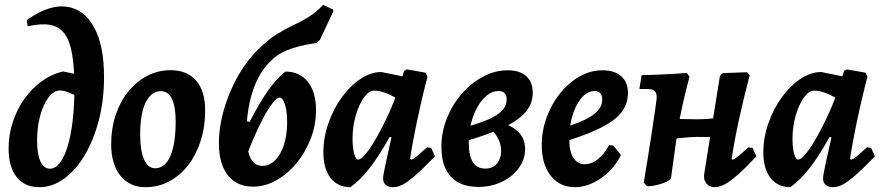

<svg xmlns="http://www.w3.org/2000/svg" viewBox="-20 -764 3660 796"><path d="M142.8 12Q82.1 12 48.8 -30.2Q15.6 -72.3 15.6 -148.2Q15.6 -204.9 32.9 -257.7Q50.1 -310.4 81.1 -354.1Q112.1 -397.7 153.3 -427.4Q194.5 -457.1 241.7 -467.7L353.5 -444.3L312.9 -357.9Q288.8 -371.4 265.7 -380.2Q242.6 -388.9 228.8 -388.9Q203.4 -388.9 181.5 -360.5Q159.7 -332.2 146.7 -284.9Q133.7 -237.5 133.7 -181.4Q133.7 -125.4 147.6 -95Q161.6 -64.6 187.2 -64.6Q209.3 -64.6 228 -88.6Q246.6 -112.6 260.2 -156.8Q273.8 -201.1 281.1 -262.6Q288.5 -324.1 288.5 -399.6Q288.5 -485.1 278.8 -540.7Q269.2 -596.2 246.8 -625.4Q224.4 -654.5 187.2 -661Q149.9 -667.5 95.1 -654.8L90.9 -675.5L93.9 -682.9Q185.1 -746.3 256.8 -736.1Q328.5 -726 369.9 -651.1Q411.3 -576.2 411.3 -444.1Q411.3 -350.7 390.4 -268.4Q369.5 -186 332.5 -123Q295.6 -59.9 246.8 -24Q198 12 142.8 12Z M583.1 12Q517.9 12 479.4 -35.4Q440.9 -82.9 440.9 -166.4Q440.9 -231.1 459.4 -286.7Q477.8 -342.2 511.4 -383.9Q545 -425.6 590 -449.3Q635.1 -473 687.3 -473Q755.6 -473 793.1 -429.7Q830.6 -386.5 830.6 -306Q830.6 -238.6 812.1 -180.8Q793.7 -122.9 760.4 -79.6Q727.1 -36.4 681.7 -12.2Q636.4 12 583.1 12ZM622.7 -66.4Q649.4 -66.4 668.6 -88.1Q687.8 -109.8 698.1 -153.2Q708.3 -196.6 708.3 -259.5Q708.3 -321.6 692.9 -353.8Q677.5 -386 646.7 -386Q620.5 -386 601 -365.1Q581.6 -344.2 571.3 -304.6Q561.1 -265 561.1 -207.9Q561.1 -139.2 577.3 -102.8Q593.5 -66.4 622.7 -66.4Z M1028 9.8Q961.7 9.8 924.6 -37.5Q887.5 -84.9 887.5 -170.5Q887.5 -222.1 899.9 -276.9Q912.3 -331.7 935 -384.7Q957.7 -437.8 988.2 -483.5Q1018.8 -529.3 1054.5 -562.9Q1091.9 -600.1 1126.6 -621.6Q1161.4 -643.2 1194.3 -658.6Q1227.2 -674.1 1258.3 -693Q1289.4 -711.9 1319.8 -743.9L1359.6 -725L1362.5 -718.2L1306.4 -599.1L1293.3 -586.1Q1239.2 -578 1202.1 -566.8Q1165 -555.5 1140.9 -541.2Q1116.8 -526.9 1098.9 -507.4Q1052.9 -462.9 1027.4 -384.8Q1002 -306.7 1002 -211.7Q1002 -142.5 1018.3 -109.4Q1034.6 -76.3 1067.6 -76.3Q1097.6 -76.3 1120.8 -99.7Q1144 -123.1 1157.3 -164.2Q1170.5 -205.3 1170.5 -257.6Q1170.5 -286.9 1166.3 -310Q1162.1 -333 1155.1 -346.2Q1148.1 -359.4 1139.4 -359.4Q1127.8 -359.4 1110.3 -337Q1092.8 -314.6 1072.3 -276.7Q1051.9 -238.7 1031.3 -191.1Q1010.8 -143.5 993.7 -93.7L990.6 -262.4L1015.1 -259.1Q1059 -343.4 1093.2 -391.3Q1127.5 -439.1 1163.1 -467.2Q1222.5 -467.2 1256.3 -424.7Q1290.1 -382.2 1290.1 -307.1Q1290.1 -246.2 1268.3 -189.5Q1246.6 -132.7 1209.5 -87.7Q1172.5 -42.7 1125.6 -16.5Q1078.8 9.8 1028 9.8Z M1683.5 -102.3Q1688 -102.3 1694.5 -106.3Q1701 -110.2 1714.3 -121.4Q1727.5 -132.6 1750.3 -153.2L1767.3 -150.9L1783.4 -116.1Q1734.5 -65.5 1702.9 -37.8Q1671.4 -10.1 1650.2 1Q1629 12 1608.8 12Q1589.9 12 1579.1 2.5Q1568.3 -7.1 1568.3 -24.5Q1568.3 -35.5 1577.3 -78.3Q1586.3 -121.2 1603.1 -194.8L1595.3 -195.9Q1549.9 -114.9 1511.5 -65.8Q1473 -16.6 1432.7 12Q1380.4 12 1350.5 -26.2Q1320.7 -64.4 1320.7 -132.4Q1320.7 -193 1341.3 -252.4Q1361.9 -311.8 1396.7 -359.8Q1431.5 -407.9 1474.3 -436.6Q1517.1 -465.4 1560.9 -465.4L1648.3 -447.6L1655.5 -470.4L1666.8 -476.3L1744.2 -462.7L1752.2 -445.7Q1737.6 -390.5 1723.6 -328.8Q1709.6 -267.2 1698.4 -209.6Q1687.1 -152 1680 -105.9ZM1464.9 -102.3Q1475.7 -102.3 1493.9 -123.4Q1512.1 -144.6 1533.8 -181Q1555.4 -217.4 1577.6 -263.1Q1599.9 -308.8 1619.2 -358.6Q1597.6 -372.1 1573.6 -380.3Q1549.7 -388.4 1532 -388.4Q1509.3 -388.4 1488.5 -359.3Q1467.8 -330.1 1454.7 -284.5Q1441.6 -238.9 1441.6 -188.1Q1441.6 -151.3 1448.3 -126.8Q1455.1 -102.3 1464.9 -102.3Z M1962.7 10.9Q1888.5 10.9 1849.3 -31.6Q1810 -74.1 1810 -154.8Q1810 -217.2 1832.9 -274.1Q1855.7 -331 1894.7 -375.6Q1933.6 -420.3 1982.9 -446.4Q2032.2 -472.6 2085 -472.6Q2134.6 -472.6 2161.6 -448.3Q2188.7 -424 2188.7 -378.8Q2188.7 -335.9 2160.7 -301.4Q2132.7 -266.9 2070.6 -237.1Q2008.5 -207.3 1904 -176.9L1910.4 -236.9Q2001.6 -261.9 2041 -288.4Q2080.5 -314.8 2080.5 -351.1Q2080.5 -386.6 2045.9 -386.6Q2022.5 -386.6 2000.5 -370Q1978.5 -353.3 1961.2 -323.6Q1944 -294 1933.7 -255.6Q1923.4 -217.2 1923.4 -174.2Q1923.4 -118.6 1940.2 -91.8Q1956.9 -65.1 1991.4 -65.1Q2024.3 -65.1 2041 -86.7Q2057.8 -108.4 2057.8 -138.2Q2057.8 -160.9 2046.9 -185.6Q2036.1 -210.3 2013.3 -229.3L2060.7 -254.5Q2106 -241.5 2131.5 -214.4Q2157 -187.3 2157 -146.3Q2157 -102.8 2130.5 -66.9Q2104.1 -31 2060.2 -10Q2016.3 10.9 1962.7 10.9Z M2583.4 -379.2Q2583.4 -335.4 2558.9 -301.7Q2534.5 -268 2481.3 -239.7Q2428.2 -211.3 2340.4 -183.2Q2340 -137.3 2356.8 -110.2Q2373.6 -83.1 2403.7 -83.1Q2431.9 -83.1 2458.3 -103.7Q2484.7 -124.3 2505.1 -162.4L2522.7 -160.5L2554.4 -121.2Q2536.3 -83.5 2505.2 -53Q2474.2 -22.6 2437.5 -5.3Q2400.8 12 2363.7 12Q2300.6 12 2263.3 -35.2Q2226 -82.4 2226 -162Q2226 -222.7 2246.7 -278.4Q2267.3 -334.2 2302.7 -378Q2338.1 -421.8 2383.4 -447.2Q2428.6 -472.6 2477.8 -472.6Q2527.5 -472.6 2555.4 -448.1Q2583.4 -423.5 2583.4 -379.2ZM2443.6 -386.6Q2421.2 -386.6 2400.8 -368.3Q2380.5 -350 2365.6 -317.7Q2350.6 -285.4 2344 -243.3Q2413 -266.2 2444.9 -292.4Q2476.8 -318.5 2476.8 -351Q2476.8 -386.6 2443.6 -386.6Z M2661.8 8.1 2648.9 -7.2Q2657.6 -58.5 2666.5 -114.1Q2675.3 -169.7 2683.1 -220.1Q2690.9 -270.4 2695.8 -306.2Q2700.8 -342 2702.1 -353.6Q2703.9 -375.5 2695.6 -385.2Q2687.2 -394.9 2665.5 -394.9H2630.8L2640.1 -452.8Q2670.5 -452.8 2722.7 -455.2Q2774.9 -457.6 2827.7 -461.5L2838.5 -445.4Q2826.5 -400.6 2816.1 -356.6Q2805.7 -312.6 2797.8 -270.5Q2790 -228.5 2784.4 -187.8L2762.1 -28Q2761.2 -20 2745.1 -11.6Q2729 -3.2 2706.1 2.5Q2683.3 8.1 2661.8 8.1ZM2742.3 -185.4 2756.6 -271.8Q2784.6 -271.4 2812.2 -270.4Q2839.8 -269.5 2867.4 -269.5Q2895.2 -269.5 2917.3 -271.3Q2939.5 -273.1 2971.3 -277.3L2960 -195.5L2868.1 -196.5Q2861 -196.5 2840.6 -195.2Q2820.2 -193.9 2793.8 -191.2Q2767.4 -188.4 2742.3 -185.4ZM3099.9 -150.9 3116.1 -116.1Q3072.8 -69.6 3041 -41.4Q3009.2 -13.2 2986.2 -0.6Q2963.2 12 2943.5 12Q2920.8 12 2908.4 -3.7Q2896 -19.3 2899.4 -42.4L2964.6 -448.8L2976 -461L3077.5 -464.5L3088.1 -452Q3063.2 -357 3044.7 -272.9Q3026.3 -188.9 3013.2 -105.9L3016.7 -102.3Q3020.8 -102.3 3026.4 -105.9Q3032.1 -109.5 3045.1 -120.2Q3058.1 -130.9 3083 -153.2Z M3507.5 -102.3Q3512 -102.3 3518.5 -106.3Q3525 -110.2 3538.3 -121.4Q3551.5 -132.6 3574.3 -153.2L3591.3 -150.9L3607.4 -116.1Q3558.5 -65.5 3526.9 -37.8Q3495.4 -10.1 3474.2 1Q3453 12 3432.8 12Q3413.9 12 3403.1 2.5Q3392.3 -7.1 3392.3 -24.5Q3392.3 -35.5 3401.3 -78.3Q3410.3 -121.2 3427.1 -194.8L3419.3 -195.9Q3373.9 -114.9 3335.5 -65.8Q3297 -16.6 3256.7 12Q3204.4 12 3174.5 -26.2Q3144.7 -64.4 3144.7 -132.4Q3144.7 -193 3165.3 -252.4Q3185.9 -311.8 3220.7 -359.8Q3255.5 -407.9 3298.3 -436.6Q3341.1 -465.4 3384.9 -465.4L3472.3 -447.6L3479.5 -470.4L3490.8 -476.3L3568.2 -462.7L3576.2 -445.7Q3561.6 -390.5 3547.6 -328.8Q3533.6 -267.2 3522.4 -209.6Q3511.1 -152 3504 -105.9ZM3288.9 -102.3Q3299.7 -102.3 3317.9 -123.4Q3336.1 -144.6 3357.8 -181Q3379.4 -217.4 3401.6 -263.1Q3423.9 -308.8 3443.2 -358.6Q3421.6 -372.1 3397.6 -380.3Q3373.7 -388.4 3356 -388.4Q3333.3 -388.4 3312.5 -359.3Q3291.8 -330.1 3278.7 -284.5Q3265.6 -238.9 3265.6 -188.1Q3265.6 -151.3 3272.3 -126.8Q3279.1 -102.3 3288.9 -102.3Z"/></svg>

Font: Alegreya
Style: Italic
Weight: 400
Italic angle: -7°
Designer: Juan Pablo del Peral
Foundry: Huerta Tipografica
Version: Version 2.009